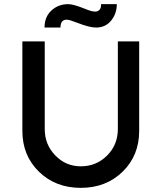

<svg xmlns="http://www.w3.org/2000/svg" viewBox="-20 -901 780 927"><path d="M88 -269V-701H196V-278Q196 -203 247 -150.5Q298 -98 370 -98Q445 -98 497 -150Q549 -202 549 -278V-701H652V-269Q652 -150 572 -72Q492 6 370 6Q248 6 168 -72Q88 -150 88 -269ZM195 -768Q195 -820 228.5 -850.5Q262 -881 309 -881Q334 -881 389 -859Q422 -845 439 -845Q453 -845 461 -854.5Q469 -864 468 -881H544Q544 -835 516.5 -801.5Q489 -768 444 -768Q412 -768 353 -791Q315 -806 302 -806Q272 -806 272 -768Z"/></svg>

Font: Easer Grotesk
Style: Regular
Weight: 400
Designer: Boardeaser, Bonnie Shaver-Troup, Thomas Jockin
Foundry: Lexend
Version: Version 1.008;Glyphs 3.1.2 (3151)